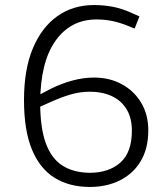

<svg xmlns="http://www.w3.org/2000/svg" viewBox="-20 -730 655 760"><path d="M335 10Q255 10 196.5 -26Q138 -62 106.5 -138Q75 -214 75 -334Q75 -455 110 -538.5Q145 -622 207 -666Q269 -710 352 -710Q391 -710 427.5 -703Q464 -696 505 -677L532 -665L513 -617L483 -629Q453 -641 423.5 -647Q394 -653 362 -653Q260 -653 200 -569Q140 -485 139 -325Q139 -225 161 -164Q183 -103 226.5 -75Q270 -47 334 -46Q411 -46 456.5 -86.5Q502 -127 502 -212Q502 -264 480.5 -298.5Q459 -333 421.5 -350Q384 -367 336 -367Q300 -367 265 -357.5Q230 -348 189 -330L126 -302L121 -347L180 -378Q222 -399 266 -411Q310 -423 352 -423Q414 -423 462.5 -396.5Q511 -370 539 -323Q567 -276 567 -214Q567 -143 537.5 -93Q508 -43 455.5 -16.5Q403 10 335 10Z"/></svg>

Font: REM ExtraLight
Style: Regular
Weight: 250
Designer: Octavio Pardo
Foundry: Ashler Design
Version: Version 1.005;gftools[0.9.28]